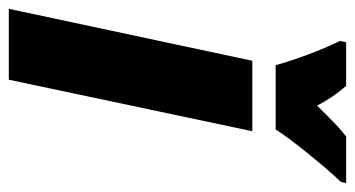

<svg xmlns="http://www.w3.org/2000/svg" viewBox="-217 -601 806 436"><g transform="rotate(90 186.0 -383.0)"><path d="M106 -553H266L149 0H-12ZM61 -752 64 -766H163Q188 -738 208 -700Q253 -747 278 -766H384L381 -754Q356 -728 317.5 -680.5Q279 -633 262 -606H116Q107 -639 92 -679Q77 -719 61 -752Z"/></g></svg>

Font: Noto Sans UI CondBlack
Style: Italic
Weight: 900
Width: 3
Italic angle: -12°
Designer: Monotype Design Team
Foundry: Monotype Imaging Inc.
Version: Version 1.001